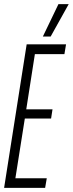

<svg xmlns="http://www.w3.org/2000/svg" viewBox="-25 -916 355 936"><path d="M-5 0 105 -700H297L289 -652H145L103 -383H231L224 -338H96L50 -47H203L195 0ZM184 -738 260 -896H310L222 -738Z"/></svg>

Font: Georama ExtraCondensed Light
Style: Italic
Weight: 300
Width: 2
Italic angle: -9°
Designer: Jean-Baptiste Levee
Foundry: Production Type
Version: Version 1.000